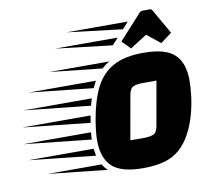

<svg xmlns="http://www.w3.org/2000/svg" viewBox="-309 -986 1217 1107"><g transform="rotate(-10 299.5 -432.5)"><path d="M442 15Q312 15 259.5 -36Q207 -87 207 -187Q207 -215 210.5 -246Q214 -277 220 -312Q239 -421 276 -493.5Q313 -566 380 -603Q447 -640 557 -640Q687 -640 739.5 -589.5Q792 -539 792 -438Q792 -397 785.5 -344Q779 -291 763.5 -236Q748 -181 722 -132Q696 -83 657 -48Q617 -13 564 1Q511 15 442 15ZM310 -592 4 -625H355Q343 -618 332 -610Q321 -602 310 -592ZM240 -489 -134 -529H260Q255 -519 250 -509.5Q245 -500 240 -489ZM396 -156H475Q508 -156 529.5 -164Q551 -172 558 -209L604 -469H524Q491 -469 470 -461Q449 -453 442 -416ZM207 -392 -181 -433H219ZM188 -295 -205 -337H195L192 -317Q191 -311 190 -305.5Q189 -300 188 -295ZM178 -199 -216 -241H181Q178 -219 178 -199ZM186 -103 -203 -145H179Q181 -134 182.5 -123.5Q184 -113 186 -103ZM239 -11 -107 -48H209Q222 -25 239 -11ZM594 -880H639Q644 -880 647 -877.5Q650 -875 652 -871L735 -726L669 -677L591 -740L492 -677L444 -726L576 -871Q584 -880 594 -880ZM465 -794 142 -833H500ZM391 -713 61 -752H427Z"/></g></svg>

Font: Faster One
Style: Regular
Weight: 400
Designer: Eduardo Rodriguez Tunni
Foundry: Eduardo Rodriguez Tunni
Version: Version 1.003; ttfautohint (v1.8.4.7-5d5b);gftools[0.9.23]